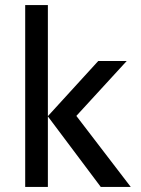

<svg xmlns="http://www.w3.org/2000/svg" viewBox="-20 -742 559 762"><path d="M283 -282 483 -500H370L170 -281V-722H80V0H170V-280L380 0H499Z"/></svg>

Font: Perun
Style: Regular
Weight: 400
Foundry: Copyright (c) Stefan Peev, Context Ltd, 2016
Version: Version 1.089